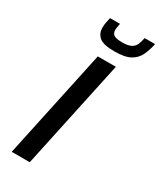

<svg xmlns="http://www.w3.org/2000/svg" viewBox="-224 -977 877 1051"><g transform="rotate(30 214.0 -451.5)"><path d="M43 0 190 -688H304L157 0ZM255 -757Q183 -757 158 -779Q133 -801 133 -837Q133 -853 136 -869Q139 -885 143 -903H206Q204 -891 202 -880.5Q200 -870 200 -861Q200 -841 213.5 -831Q227 -821 266 -821Q304 -821 322.5 -831Q341 -841 349 -859Q357 -877 362 -903H428Q419 -861 403.5 -828Q388 -795 354 -776Q320 -757 255 -757Z"/></g></svg>

Font: Saira Medium
Style: Italic
Weight: 500
Italic angle: -12°
Designer: Hector Gatti with collaboration of the Omnibus-Type team
Foundry: Omnibus-Type
Version: Version 1.100; ttfautohint (v1.8.3)